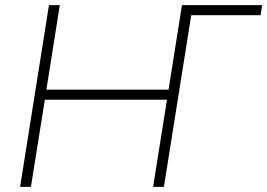

<svg xmlns="http://www.w3.org/2000/svg" viewBox="-20 -725 1037 745"><path d="M58 0 170 -705H212L160 -377H634L686 -705H997L991 -666H722L616 0H574L628 -338H154L100 0Z"/></svg>

Font: Nunito Sans 12pt ExtraLight
Style: Italic
Weight: 200
Italic angle: -9°
Designer: Vernon Adams
Foundry: Vernon Adams
Version: Version 3.101;gftools[0.9.27]